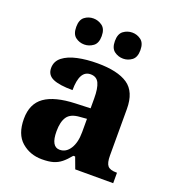

<svg xmlns="http://www.w3.org/2000/svg" viewBox="-139 -866 891 984"><g transform="rotate(20 307.0 -374.5)"><path d="M200 10Q135 10 89 -30Q43 -70 43 -154Q43 -236 98 -275Q153 -314 265 -318L346 -321V-375Q346 -430 333 -457.5Q320 -485 287 -485Q227 -485 227 -377Q155 -377 120 -392.5Q85 -408 85 -446Q85 -483 114.5 -506Q144 -529 193 -539.5Q242 -550 301 -550Q411 -550 466.5 -512.5Q522 -475 522 -381V-128Q522 -87 535 -72Q548 -57 582 -57H586V0H379L356 -62H346Q324 -35 304.5 -19.5Q285 -4 261 3Q237 10 200 10ZM269 -67Q304 -67 325.5 -101Q347 -135 347 -191V-264L310 -261Q260 -258 241 -230.5Q222 -203 222 -151Q222 -67 269 -67ZM415 -617Q388 -617 366.5 -633Q345 -649 345 -688Q345 -727 366.5 -743Q388 -759 415 -759Q441 -759 462.5 -743Q484 -727 484 -688Q484 -649 462.5 -633Q441 -617 415 -617ZM203 -617Q176 -617 155 -633Q134 -649 134 -688Q134 -727 155 -743Q176 -759 203 -759Q229 -759 251 -743Q273 -727 273 -688Q273 -649 251 -633Q229 -617 203 -617Z"/></g></svg>

Font: Noto Serif Lao ExtraBold
Style: Regular
Weight: 800
Designer: Monotype Design Team
Foundry: Monotype Imaging Inc.
Version: Version 2.003; ttfautohint (v1.8.4.7-5d5b)